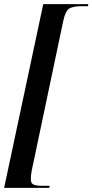

<svg xmlns="http://www.w3.org/2000/svg" viewBox="-44 -780 447 928"><path d="M-24 128 165 -760H383L381 -750H349Q309 -750 290.5 -738.5Q272 -727 262 -680L109 46Q107 58 106 68.5Q105 79 105 85Q105 107 119 112.5Q133 118 159 118H196L194 128Z"/></svg>

Font: Noto Serif Display ExtraCondensed SemiBold
Style: Italic
Weight: 600
Width: 2
Italic angle: -12°
Designer: Monotype Design Team
Foundry: Monotype Imaging Inc.
Version: Version 2.009